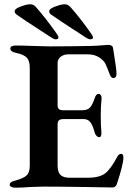

<svg xmlns="http://www.w3.org/2000/svg" viewBox="-20 -865 611 890"><path d="M25 -9Q25 -22 51 -28Q88 -38 103 -51.5Q118 -65 118 -97V-550Q118 -583 104.5 -597.5Q91 -612 54 -620Q28 -625 28 -640Q28 -647 34.5 -650.5Q41 -654 52 -654Q82 -654 134 -652Q186 -650 211 -650Q291 -650 401 -652Q432 -653 454.5 -655Q477 -657 481 -657Q502 -657 504 -642L511 -597Q520 -545 520 -521Q520 -513 516 -508Q512 -503 506 -503Q496 -503 490 -517Q482 -538 474.5 -556.5Q467 -575 459 -583Q431 -613 388 -613H295Q276 -613 261.5 -602Q247 -591 247 -573V-377Q247 -354 270 -354H361Q386 -354 397.5 -367Q409 -380 419 -410Q425 -430 438 -430Q443 -430 447 -424.5Q451 -419 451 -410Q447 -370 447 -333Q447 -282 450 -252V-247Q450 -229 440 -229Q433 -229 426.5 -236.5Q420 -244 417 -257Q409 -286 398 -299.5Q387 -313 368 -313H275Q260 -313 253.5 -307.5Q247 -302 247 -289V-99Q247 -67 260.5 -54Q274 -41 304 -41H386Q440 -41 467 -61Q494 -82 524 -139Q531 -152 542 -152Q552 -151 552 -135Q552 -103 521 -10Q515 4 501 4L381 2Q253 0 180 0Q161 0 117 2Q84 5 49 5Q39 5 32 1Q25 -3 25 -9ZM251 -691Q251 -698 242 -710Q196 -776 146 -833Q134 -847 115 -845Q100 -844 74 -834Q48 -824 48 -813Q48 -807 51.5 -802.5Q55 -798 65 -792Q93 -772 155 -732Q199 -704 218 -691Q234 -681 241 -683Q251 -684 251 -691ZM411 -691Q411 -698 402 -710Q356 -776 306 -833Q294 -847 275 -845Q260 -844 234 -834Q208 -824 208 -813Q208 -807 211.5 -802.5Q215 -798 225 -792Q253 -772 315 -732Q359 -704 378 -691Q394 -681 401 -683Q411 -684 411 -691Z"/></svg>

Font: EB Garamond SemiBold
Style: Regular
Weight: 600
Designer: Georg Duffner and Octavio Pardo
Foundry: Georg Duffner
Version: Version 1.000